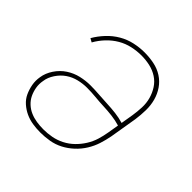

<svg xmlns="http://www.w3.org/2000/svg" viewBox="-145 -655 789 789"><g transform="rotate(45 250.0 -260.0)"><path d="M193 8Q170 8 148 4.5Q126 1 106.5 -8Q87 -17 70.5 -31.5Q54 -46 45 -65.5Q36 -85 32 -107Q28 -129 32 -152Q36 -179 53 -204.5Q70 -230 94.5 -246Q119 -262 147 -268.5Q175 -275 202 -275Q227 -275 253 -273Q279 -271 304 -270Q329 -269 354 -266Q379 -263 402 -256L411 -310Q415 -335 416 -360.5Q417 -386 410.5 -409.5Q404 -433 391 -453Q378 -473 358 -486Q338 -499 313.5 -504.5Q289 -510 264 -510Q237 -510 210 -504Q183 -498 159 -484Q135 -470 115 -449Q95 -428 81 -403L65 -412Q80 -438 101.5 -461Q123 -484 149.5 -499.5Q176 -515 205.5 -521.5Q235 -528 264 -528Q292 -528 319.5 -522.5Q347 -517 369.5 -502.5Q392 -488 407 -466Q422 -444 429 -418Q436 -392 435.5 -363.5Q435 -335 431 -307L411 -187Q406 -161 398 -136Q390 -111 375.5 -87.5Q361 -64 340.5 -45Q320 -26 296 -13.5Q272 -1 245.5 3.5Q219 8 193 8ZM193 -10Q217 -10 241 -14.5Q265 -19 287.5 -30.5Q310 -42 328 -59.5Q346 -77 359.5 -98.5Q373 -120 380 -143Q387 -166 391 -190L399 -238Q376 -245 351 -248Q326 -251 301 -252Q276 -253 250.5 -255.5Q225 -258 199 -258Q175 -258 150.5 -252Q126 -246 105.5 -232Q85 -218 70 -195.5Q55 -173 52 -150Q48 -129 51.5 -109.5Q55 -90 63 -73.5Q71 -57 85 -44Q99 -31 116.5 -23.5Q134 -16 153.5 -13Q173 -10 193 -10Z"/></g></svg>

Font: Iosevka SS18 Thin
Style: Italic
Weight: 100
Italic angle: -9°
Monospace: yes
Designer: Belleve Invis
Foundry: Belleve Invis
Version: Version 25.1.1; ttfautohint (v1.8.4)